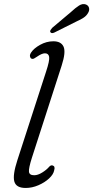

<svg xmlns="http://www.w3.org/2000/svg" viewBox="-20 -922 462 951"><path d="M285.5 -597.5 138 -140.5Q121.5 -88.5 123.5 -71.2Q125.5 -54 149.5 -54Q167.5 -54 189.2 -67.5Q211 -81 224 -96.5Q232 -105 240.5 -102.5Q254.5 -98.5 248.5 -79Q245 -58.5 223.2 -38.2Q201.5 -18 170.2 -4.5Q139 9 107 9Q60 9 51 -22.8Q42 -54.5 66 -128.5L208 -566.5Q226.5 -622.5 223.5 -640.2Q220.5 -658 202.5 -658Q187.5 -658 163 -641Q156 -636 148.8 -632.2Q141.5 -628.5 135 -632Q130 -634.5 128.5 -643Q127 -651.5 134.5 -662.5Q147.5 -682.5 178.8 -700Q210 -717.5 244.5 -717.5Q282.5 -717.5 294.8 -690.8Q307 -664 285.5 -597.5ZM331.5 -862.5Q354 -883.5 371.5 -894.5Q389 -905.5 405 -900Q418 -895 421 -882.8Q424 -870.5 416 -857.5Q408.5 -844 394.2 -834.5Q380 -825 359.5 -816L248.5 -760.5Q234.5 -754.5 229.5 -763Q227 -768 230.5 -773.5Q234 -779 239 -784.5Z"/></svg>

Font: Fraunces 9pt SuperSoft Light
Style: Italic
Weight: 300
Italic angle: -16°
Version: Version 1.000;[b76b70a41]